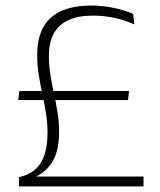

<svg xmlns="http://www.w3.org/2000/svg" viewBox="-20 -669 574 689"><path d="M439.5 -310H45.5L49.5 -342.5H443ZM107 -34 103.5 -35.5H495V0H48V-33L62 -37Q92 -46 111.5 -65.8Q131 -85.5 140.8 -117.2Q150.5 -149 150.5 -192.5Q150.5 -228.5 145 -262.5Q139.5 -296.5 132.2 -330.2Q125 -364 119.2 -399Q113.5 -434 113.5 -472.5Q113.5 -561 161.8 -605Q210 -649 308 -649Q349.5 -649 389 -640.5Q428.5 -632 458 -619L462 -581.5Q426 -597.5 389 -605.2Q352 -613 313 -613Q261.5 -613 226.5 -597.2Q191.5 -581.5 173.5 -549.8Q155.5 -518 155.5 -469.5Q155.5 -433.5 161 -399.8Q166.5 -366 173.8 -332.5Q181 -299 186.5 -265.2Q192 -231.5 192 -195.5Q192 -130.5 170.2 -92.2Q148.5 -54 107 -34Z"/></svg>

Font: Anek Devanagari Medium ExtraLight
Style: Regular
Weight: 250
Version: Version 1.003